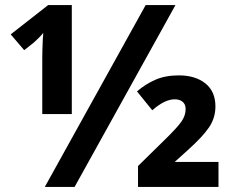

<svg xmlns="http://www.w3.org/2000/svg" viewBox="-20 -734 914 754"><path d="M156 0 552 -714H669L273 0ZM146 -286V-504Q146 -517 146.5 -538Q147 -559 148 -578.5Q149 -598 150 -605Q144 -597 132.5 -585.5Q121 -574 113 -567L75 -537L22 -599L169 -714H262V-286ZM522 0V-82L631 -189Q676 -233 692.5 -256.5Q709 -280 709 -306Q709 -324 697.5 -334Q686 -344 666 -344Q627 -344 578 -301L518 -375Q550 -403 589.5 -420.5Q629 -438 682 -438Q747 -438 786.5 -406.5Q826 -375 826 -316Q826 -271 801 -234Q776 -197 717 -144L666 -98H838V0Z"/></svg>

Font: Noto IKEA Latin
Style: Bold
Weight: 700
Designer: Monotype Design Team
Foundry: Monotype Imaging Inc.
Version: Version 1.0